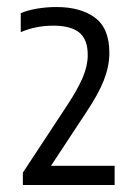

<svg xmlns="http://www.w3.org/2000/svg" viewBox="-20 -458 397 546"><path d="M45 68V33L171 -158.5Q201.5 -205 215.5 -238Q229.5 -271 229.5 -301.5Q229.5 -346.5 205 -365.8Q180.5 -385 132.5 -385Q81 -385 39 -366.5V-420.5Q58.5 -429 85.5 -433.5Q112.5 -438 140.5 -438Q210 -438 250.8 -407.2Q291.5 -376.5 291 -305.5Q290.5 -268.5 275.2 -229.5Q260 -190.5 224.5 -137.5L125 13.5H306V68Z"/></svg>

Font: Encode Sans Condensed
Style: Regular
Weight: 400
Width: 3
Designer: Multiple Designers
Foundry: Impallari Type
Version: Version 3.000; ttfautohint (v1.8.3) -l 8 -r 50 -G 200 -x 14 